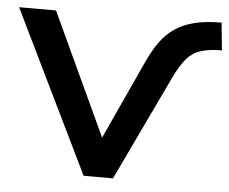

<svg xmlns="http://www.w3.org/2000/svg" viewBox="-58 -774 996 834"><g transform="rotate(5 440.0 -357.5)"><path d="M336 0 -7 -705H154L403 -169H400L559 -515Q583 -568 610.5 -605.5Q638 -643 674.5 -667.5Q711 -692 760 -703.5Q809 -715 875 -715L887 -595Q832 -595 795.5 -583.5Q759 -572 734 -543Q709 -514 682 -458L464 0Z"/></g></svg>

Font: Nunito Sans 7pt SemiExpanded
Style: Bold
Weight: 700
Width: 6
Designer: Vernon Adams
Foundry: Vernon Adams
Version: Version 3.101;gftools[0.9.27]